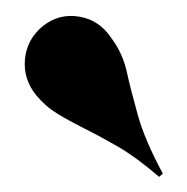

<svg xmlns="http://www.w3.org/2000/svg" viewBox="-20 -696 241 247"><path d="M184.7 -468.5Q155.6 -493.5 131.9 -507.3Q108.1 -521 88.7 -530.6Q69.4 -540.3 54 -549.6Q38.7 -558.9 26.6 -573.4Q9.7 -594.4 12.1 -619.8Q14.5 -645.2 34.7 -662.1Q55.6 -679 81.9 -674.6Q108.1 -670.2 123.4 -646.8Q137.9 -627.4 143.1 -603.6Q148.4 -579.8 157.3 -548Q166.1 -516.1 189.5 -472.6Z"/></svg>

Font: Playfair 144pt SemiCondensed Black
Style: Regular
Weight: 900
Width: 4
Designer: Claus Eggers Sørensen
Foundry: Claus Eggers Sørensen
Version: Version 2.203